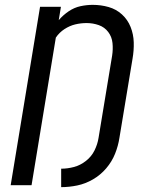

<svg xmlns="http://www.w3.org/2000/svg" viewBox="-20 -763 616 791"><path d="M232 8Q265 8 298.5 1Q332 -6 363 -24Q394 -42 417.5 -69.5Q441 -97 454 -129.5Q467 -162 472 -195L526 -521Q532 -555 531 -588.5Q530 -622 518 -652Q506 -682 482.5 -703.5Q459 -725 427.5 -734Q396 -743 362 -743Q337 -743 311.5 -737.5Q286 -732 263 -716.5Q240 -701 222 -680L231 -735H145L24 0H110L210 -608Q224 -629 245.5 -643Q267 -657 290 -662.5Q313 -668 337 -668Q363 -668 387 -659.5Q411 -651 426 -631Q441 -611 443.5 -585.5Q446 -560 442 -534L386 -195Q382 -169 369.5 -143.5Q357 -118 334 -100Q311 -82 284.5 -75Q258 -68 232 -68Z"/></svg>

Font: Iosevka Sparkle Oblique
Style: Regular
Weight: 400
Italic angle: -9°
Designer: Belleve Invis
Foundry: Belleve Invis
Version: Version 4.5.0; ttfautohint (v1.8.3)